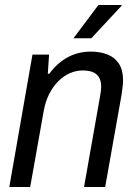

<svg xmlns="http://www.w3.org/2000/svg" viewBox="-20 -743 542 763"><path d="M17 0 109 -526H175L170 -450H176Q199 -481 225.5 -500.5Q252 -520 281 -529Q310 -538 340 -538Q378 -538 407 -526.5Q436 -515 452.5 -490Q469 -465 469 -424Q469 -411 467 -396.5Q465 -382 463 -366L398 0H314L377 -357Q379 -368 380.5 -378.5Q382 -389 382 -398Q382 -422 373 -436.5Q364 -451 347.5 -457Q331 -463 308 -463Q283 -463 258.5 -452.5Q234 -442 212.5 -421Q191 -400 175.5 -369.5Q160 -339 153 -298L100 0ZM272 -591 371 -723H463V-720L343 -591Z"/></svg>

Font: Archivo SemiCondensed
Style: Italic
Weight: 400
Width: 4
Italic angle: -10°
Designer: Hector Gatti
Foundry: Omnibus-Type
Version: Version 2.001